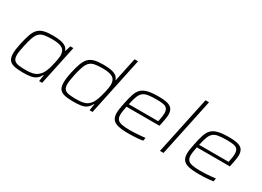

<svg xmlns="http://www.w3.org/2000/svg" viewBox="-23 -1438 2916 2141"><g transform="rotate(30 1435.5 -367.5)"><path d="M259 8Q187 8 143 -3.5Q99 -15 80 -43.5Q61 -72 61 -124Q61 -149 65.5 -182Q70 -215 79 -256Q96 -335 114.5 -386.5Q133 -438 161.5 -466.5Q190 -495 234.5 -506.5Q279 -518 348 -518Q409 -518 450.5 -509.5Q492 -501 516 -483.5Q540 -466 549 -438H553L575 -510H614L506 0H467L479 -84H475Q455 -46 427 -25.5Q399 -5 358 1.5Q317 8 259 8ZM272 -32Q326 -32 359.5 -39.5Q393 -47 415 -62.5Q437 -78 457 -103Q471 -122 483 -151Q495 -180 504 -212.5Q513 -245 519 -276Q525 -307 528.5 -330.5Q532 -354 532 -364Q532 -427 493 -452.5Q454 -478 362 -478Q300 -478 261 -470.5Q222 -463 197.5 -440Q173 -417 157 -372.5Q141 -328 125 -255Q117 -216 111.5 -184Q106 -152 106 -129Q106 -88 122.5 -67Q139 -46 175.5 -39Q212 -32 272 -32Z M909 8Q837 8 793 -3.5Q749 -15 730 -43.5Q711 -72 711 -124Q711 -149 715 -182Q719 -215 728 -256Q745 -335 764 -386.5Q783 -438 811.5 -466.5Q840 -495 884.5 -506.5Q929 -518 998 -518Q1056 -518 1098 -510Q1140 -502 1165 -484Q1190 -466 1199 -435H1202L1267 -743H1312L1155 0H1117L1129 -84H1124Q1105 -46 1077 -25.5Q1049 -5 1008 1.5Q967 8 909 8ZM921 -32Q975 -32 1009.5 -39Q1044 -46 1066.5 -62Q1089 -78 1107 -103Q1119 -121 1130 -147.5Q1141 -174 1150 -205.5Q1159 -237 1166 -267Q1173 -297 1177 -323Q1181 -349 1181 -364Q1181 -427 1142 -452.5Q1103 -478 1012 -478Q950 -478 910.5 -470.5Q871 -463 847 -440Q823 -417 806.5 -372.5Q790 -328 774 -255Q766 -216 761 -184Q756 -152 756 -129Q756 -88 772 -67Q788 -46 824.5 -39Q861 -32 921 -32Z M1623 8Q1537 8 1487 -4Q1437 -16 1415 -45.5Q1393 -75 1393 -126Q1393 -152 1398 -183Q1403 -214 1411 -254Q1426 -329 1442.5 -380.5Q1459 -432 1488 -461.5Q1517 -491 1569 -504.5Q1621 -518 1707 -518Q1783 -518 1825.5 -506Q1868 -494 1886 -467Q1904 -440 1904 -394Q1904 -381 1901.5 -361.5Q1899 -342 1894 -315.5Q1889 -289 1882 -256L1878 -240H1454Q1447 -206 1442.5 -178.5Q1438 -151 1438 -129Q1438 -92 1454.5 -70.5Q1471 -49 1511 -40.5Q1551 -32 1618 -32Q1649 -32 1683.5 -34Q1718 -36 1752.5 -39Q1787 -42 1812 -45L1804 -5Q1783 -1 1752.5 2Q1722 5 1688.5 6.5Q1655 8 1623 8ZM1462 -277H1841L1845 -297Q1852 -330 1854.5 -349.5Q1857 -369 1857 -387Q1857 -427 1841 -446.5Q1825 -466 1791.5 -472Q1758 -478 1706 -478Q1638 -478 1596 -471Q1554 -464 1530 -443Q1506 -422 1491 -382.5Q1476 -343 1462 -277Z M2023 0 2181 -743H2226L2069 0Z M2529 8Q2443 8 2393 -4Q2343 -16 2321 -45.5Q2299 -75 2299 -126Q2299 -152 2304 -183Q2309 -214 2317 -254Q2332 -329 2348.5 -380.5Q2365 -432 2394 -461.5Q2423 -491 2475 -504.5Q2527 -518 2613 -518Q2689 -518 2731.5 -506Q2774 -494 2792 -467Q2810 -440 2810 -394Q2810 -381 2807.5 -361.5Q2805 -342 2800 -315.5Q2795 -289 2788 -256L2784 -240H2360Q2353 -206 2348.5 -178.5Q2344 -151 2344 -129Q2344 -92 2360.5 -70.5Q2377 -49 2417 -40.5Q2457 -32 2524 -32Q2555 -32 2589.5 -34Q2624 -36 2658.5 -39Q2693 -42 2718 -45L2710 -5Q2689 -1 2658.5 2Q2628 5 2594.5 6.5Q2561 8 2529 8ZM2368 -277H2747L2751 -297Q2758 -330 2760.5 -349.5Q2763 -369 2763 -387Q2763 -427 2747 -446.5Q2731 -466 2697.5 -472Q2664 -478 2612 -478Q2544 -478 2502 -471Q2460 -464 2436 -443Q2412 -422 2397 -382.5Q2382 -343 2368 -277Z"/></g></svg>

Font: Saira Expanded ExtraLight
Style: Italic
Weight: 250
Width: 7
Italic angle: -12°
Designer: Hector Gatti with collaboration of the Omnibus-Type team
Foundry: Omnibus-Type
Version: Version 1.101